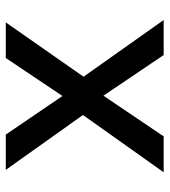

<svg xmlns="http://www.w3.org/2000/svg" viewBox="18 -590 572 647"><g transform="rotate(-90 303.5 -266.0)"><path d="M47 0 240 -272 55 -532H174L304 -341L432 -532H552L369 -270L560 0H442L305 -203L168 0Z"/></g></svg>

Font: Geist Med
Style: Regular
Weight: 400
Designer: Basement.studio, Andrés Briganti, Mateo Zaragoza
Foundry: Basement.studio, Vercel, Andrés Briganti, Guido Ferreyra, Mateo Zaragoza
Version: Version 1.401